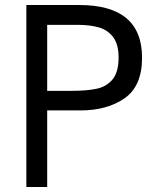

<svg xmlns="http://www.w3.org/2000/svg" viewBox="-20 -745 640 765"><path d="M85 -725H296Q546 -725 546 -515Q546 -402 476.5 -353.5Q407 -305 300 -305H168V0H85ZM452.5 -516Q452.5 -568 431 -596.8Q409.5 -625.5 373.8 -635.8Q338 -646 288 -646H168V-383H263Q326 -383 365.5 -391.5Q405 -400 428.8 -429Q452.5 -458 452.5 -516Z"/></svg>

Font: JuliaMono Latin
Style: Regular
Weight: 400
Monospace: yes
Designer: cormullion
Foundry: corm
Version: Version 0.049; ttfautohint (v1.8.4)